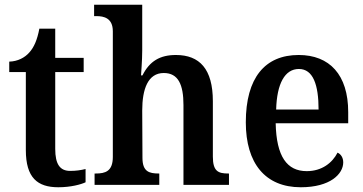

<svg xmlns="http://www.w3.org/2000/svg" viewBox="-20 -780 1531 810"><path d="M226 10C279 10 322 -2 341 -11V-67C321 -62 301 -59 276 -59C233 -59 213 -87 213 -152V-476H333V-536H213V-659H146C137 -611 123 -580 104 -559C85 -537 55 -521 19 -520V-476H89V-147C89 -30 138 10 226 10Z M379 0H652V-48H650C609 -48 581 -56 581 -114L580 -314C580 -404 604 -472 671 -472C732 -472 754 -423 754 -337V0H946V-48H943C901 -48 878 -57 878 -119V-353C878 -489 822 -548 722 -548C655 -548 611 -522 581 -462H575C575 -467 580 -524 580 -567V-760H377V-712H387C418 -712 456 -704 456 -648V-118C456 -57 424 -48 384 -48H379Z M1249 10C1373 10 1428 -46 1428 -95C1428 -115 1418 -130 1404 -136C1382 -93 1338 -58 1274 -58C1191 -58 1146 -119 1143 -260H1449V-307C1449 -465 1370 -548 1240 -548C1098 -548 1017 -452 1017 -264C1017 -91 1099 10 1249 10ZM1324 -318H1145C1148 -428 1182 -489 1241 -489C1301 -489 1324 -422 1324 -318Z"/></svg>

Font: Noto Serif Armenian SemiCondensed SemiBold
Style: Regular
Weight: 600
Width: 4
Designer: Monotype Design Team
Foundry: Monotype Imaging Inc.
Version: Version 2.008